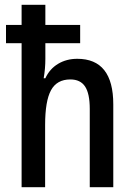

<svg xmlns="http://www.w3.org/2000/svg" viewBox="-20 -780 558 800"><path d="M70 0V-600H5V-676H70V-760H169V-676H314V-600H169V-535Q169 -494 162 -454H169Q187 -493 222 -514Q257 -535 302 -535Q452 -535 452 -345V0H354V-326Q354 -390 334.5 -419.5Q315 -449 273 -449Q217 -449 192.5 -404Q168 -359 168 -259V0Z"/></svg>

Font: Noto Sans Condensed Medium
Style: Regular
Weight: 500
Width: 3
Designer: Monotype Design Team
Foundry: Monotype Imaging Inc.
Version: Version 2.013; ttfautohint (v1.8.4.7-5d5b)